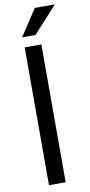

<svg xmlns="http://www.w3.org/2000/svg" viewBox="-103 -989 482 1029"><g transform="rotate(-10 137.5 -474.5)"><path d="M167 -750V0H76.2V-750ZM71.8 -805.2 166.5 -948.7H275.4L144.5 -805.2Z"/></g></svg>

Font: Vazirmatn FD
Style: Regular
Weight: 400
Designer: Saber Rastikerdar
Foundry: Saber Rastikerdar
Version: Version 33.001